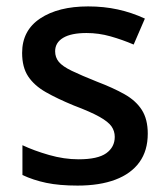

<svg xmlns="http://www.w3.org/2000/svg" viewBox="-20 -569 524 599"><path d="M441 -152Q441 -99 415 -63Q389 -27 340 -8.5Q291 10 222 10Q165 10 124.5 1.5Q84 -7 50 -23V-116Q86 -99 133 -85.5Q180 -72 225 -72Q285 -72 311.5 -91Q338 -110 338 -142Q338 -160 328 -174.5Q318 -189 290.5 -204.5Q263 -220 210 -240Q159 -261 123 -281.5Q87 -302 68 -330.5Q49 -359 49 -404Q49 -474 105.5 -511.5Q162 -549 255 -549Q304 -549 347.5 -539.5Q391 -530 432 -511L397 -430Q362 -445 325 -455.5Q288 -466 250 -466Q202 -466 177 -451Q152 -436 152 -409Q152 -390 163.5 -376Q175 -362 204 -348Q233 -334 283 -314Q333 -295 368.5 -275Q404 -255 422.5 -226Q441 -197 441 -152Z"/></svg>

Font: Noto Sans Thai Medium
Style: Regular
Weight: 500
Designer: Monotype Design Team
Foundry: Monotype Imaging Inc.
Version: Version 2.001